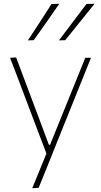

<svg xmlns="http://www.w3.org/2000/svg" viewBox="-20 -799 533 1013"><path d="M150 194Q169 148.5 187.8 102.5Q206.5 56.5 225 11Q206 -38 187 -88.5Q168 -138.5 150 -186L116 -276Q96 -329.5 74.8 -385.2Q53.5 -441 33 -494L65 -496Q92 -424 118 -355Q144 -286 171 -214L238 -35H244L317 -215Q345.5 -285.5 373.5 -354.8Q401.5 -424 430 -494H460Q444 -454 429 -417Q414 -379.5 396 -335Q378 -290 353 -228L297 -89Q259 6 232.5 72Q206 138 184 192ZM291 -586Q327.5 -634 364 -682.5Q400.5 -731 436 -778L479 -779Q440 -730.5 401.5 -682.8Q363 -635 324 -587ZM127 -586Q190.5 -681.5 252 -778L293 -779Q259.5 -730.5 225.8 -682.8Q192 -635 158 -587Z"/></svg>

Font: Heraclito Thin
Style: Regular
Weight: 100
Designer: Kostas Bartsokas (font) & Cristiano Sobral (main changes)
Foundry: Kostas Bartsokas (font) & Cristiano Sobral (main changes)
Version: Version 1.00;July 8, 2020;FontCreator 13.0.0.2655 64-bit